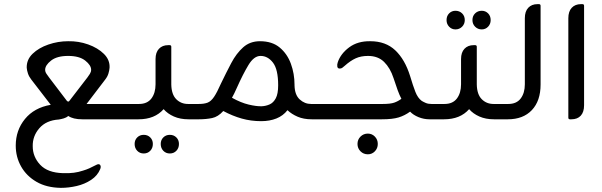

<svg xmlns="http://www.w3.org/2000/svg" viewBox="-20 -576 2906 927"><path d="M264 1Q203 5 170 43Q137 81 138 130Q138 181 174 219.5Q210 258 284 260Q314 261 336.5 258Q359 255 380 248Q397 243 411.5 236.5Q426 230 443 221Q457 213 463 220Q469 227 464 240Q451 272 420 292.5Q389 313 350.5 322Q312 331 274 331Q205 330 156.5 302Q108 274 82 228Q56 182 56 127Q56 53 100.5 -1.5Q145 -56 225 -70L131 -192Q120 -206 115 -221Q110 -236 109 -249Q108 -288 137.5 -316.5Q167 -345 213.5 -361Q260 -377 309 -377Q359 -378 405.5 -361.5Q452 -345 481.5 -316Q511 -287 509 -249Q508 -236 503.5 -221Q499 -206 488 -192L398 -74H635V0H377Q333 0 310 -16Q300 -8 288 -4.5Q276 -1 264 1ZM198 -239Q198 -229 204.5 -219.5Q211 -210 217 -202L303 -89Q310 -82 315 -89L402 -202Q408 -210 414 -219.5Q420 -229 420 -239Q420 -261 391.5 -283.5Q363 -306 309 -306Q255 -306 226.5 -283.5Q198 -261 198 -239Z M888 -74H942V0H890Q850 0 819.5 -13.5Q789 -27 770 -49Q727 0 649 0H623V-74H651Q691 -74 711 -100.5Q731 -127 731 -169V-291Q731 -323 747.5 -340.5Q764 -358 792 -358H799Q807 -358 807 -350V-168Q808 -120 831 -97Q854 -74 888 -74ZM674 75Q693 75 705.5 87.5Q718 100 718 119Q718 139 705.5 152Q693 165 674 165Q655 165 642.5 152Q630 139 630 119Q630 100 642.5 87.5Q655 75 674 75ZM800 75Q819 75 831.5 87.5Q844 100 844 119Q844 139 831.5 152Q819 165 800 165Q781 165 768.5 152Q756 139 756 119Q756 100 768.5 87.5Q781 75 800 75Z M1482 -74H1537V0H1485Q1446 0 1417 -12.5Q1388 -25 1368 -44Q1347 -17 1314.5 -4Q1282 9 1241 9Q1192 9 1147.5 -3.5Q1103 -16 1058 -40Q1033 -12 1004 -6Q975 0 940 0H931V-74H939Q966 -74 982.5 -80.5Q999 -87 1013.5 -108.5Q1028 -130 1047 -173Q1072 -225 1096.5 -271.5Q1121 -318 1154 -347.5Q1187 -377 1235 -377Q1294 -377 1330.5 -346.5Q1367 -316 1384.5 -268Q1402 -220 1402 -167V-164Q1403 -118 1427 -96Q1451 -74 1482 -74ZM1244 -63Q1264 -64 1282 -72Q1300 -80 1311.5 -101.5Q1323 -123 1323 -164Q1323 -241 1298 -273.5Q1273 -306 1238 -306Q1206 -306 1179.5 -262Q1153 -218 1124 -153Q1117 -137 1111 -125Q1105 -113 1100 -104Q1143 -80 1181 -71Q1219 -62 1244 -63Z M2063 -74H2109V0H2054Q2026 0 2000.5 -10.5Q1975 -21 1960 -37Q1934 -18 1904.5 -9Q1875 0 1824 0H1525V-74H1828Q1865 -74 1883.5 -80.5Q1902 -87 1918 -99Q1909 -116 1900 -140.5Q1891 -165 1880 -199Q1864 -248 1834.5 -277Q1805 -306 1757 -306Q1723 -306 1697.5 -294.5Q1672 -283 1644 -258Q1638 -253 1633 -249Q1628 -245 1620 -245Q1610 -245 1608.5 -255Q1607 -265 1611 -276Q1625 -317 1666 -347.5Q1707 -378 1768 -377Q1842 -377 1888.5 -333Q1935 -289 1960 -209Q1974 -162 1985.5 -132.5Q1997 -103 2016 -89Q2024 -84 2035.5 -79Q2047 -74 2063 -74ZM1756 69Q1776 69 1790 83.5Q1804 98 1804 119Q1804 140 1790 154.5Q1776 169 1756 169Q1735 169 1720.5 154.5Q1706 140 1706 119Q1706 98 1720.5 83.5Q1735 69 1756 69Z M2179 -434Q2161 -434 2148.5 -447Q2136 -460 2136 -479Q2136 -499 2148.5 -511.5Q2161 -524 2179 -524Q2198 -524 2211 -511.5Q2224 -499 2224 -479Q2224 -460 2211 -447Q2198 -434 2179 -434ZM2306 -434Q2287 -434 2274 -447Q2261 -460 2261 -479Q2261 -499 2274 -511.5Q2287 -524 2306 -524Q2324 -524 2336.5 -511.5Q2349 -499 2349 -479Q2349 -460 2336.5 -447Q2324 -434 2306 -434ZM2363 -74H2417V0H2365Q2325 0 2294.5 -13.5Q2264 -27 2245 -49Q2202 0 2124 0H2098V-74H2126Q2166 -74 2186 -100.5Q2206 -127 2206 -169V-291Q2206 -323 2222.5 -340.5Q2239 -358 2267 -358H2274Q2282 -358 2282 -350V-168Q2283 -120 2306 -97Q2329 -74 2363 -74Z M2432 0H2406V-74H2434Q2474 -74 2494 -100.5Q2514 -127 2514 -169V-488Q2514 -521 2530.5 -538.5Q2547 -556 2575 -556H2582Q2590 -556 2590 -548V-168Q2590 -89 2548 -44.5Q2506 0 2432 0Z M2739 0H2732Q2724 0 2724 -8V-488Q2724 -521 2740.5 -538.5Q2757 -556 2785 -556H2792Q2800 -556 2800 -548V-68Q2800 -35 2784 -17.5Q2768 0 2739 0Z"/></svg>

Font: Zain
Style: Regular
Weight: 400
Designer: Zain,Boutros
Foundry: Mobile Telecommunications Company (Zain), 2024
Version: Version 1.51; ttfautohint (v1.8.4)